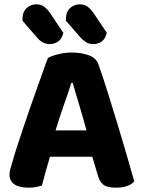

<svg xmlns="http://www.w3.org/2000/svg" viewBox="-20 -858 660 888"><path d="M407 -133H211Q200 -97 190.5 -62Q181 -27 174 0Q161 4 147 7Q133 10 113 10Q69 10 46.5 -5.5Q24 -21 24 -50Q24 -64 28 -77Q32 -90 37 -107Q44 -134 57 -174Q70 -214 85.5 -260.5Q101 -307 118 -356Q135 -405 151 -449.5Q167 -494 180 -531Q193 -568 202 -590Q217 -599 248.5 -607Q280 -615 311 -615Q356 -615 390.5 -602.5Q425 -590 435 -561Q454 -508 476 -438Q498 -368 520.5 -294Q543 -220 564 -148Q585 -76 601 -19Q590 -6 568.5 2Q547 10 517 10Q474 10 456.5 -5Q439 -20 431 -52ZM310 -475Q296 -430 275.5 -372.5Q255 -315 237 -255H380Q363 -318 345.5 -375.5Q328 -433 316 -475ZM84 -762V-769Q84 -803 103 -820.5Q122 -838 148 -838Q169 -838 184 -827Q199 -816 212 -797L273 -706Q266 -677 248.5 -665.5Q231 -654 210 -654Q192 -654 176.5 -663Q161 -672 150 -686ZM285 -762V-769Q285 -803 304 -820.5Q323 -838 349 -838Q370 -838 385 -827Q400 -816 413 -797L474 -706Q467 -677 449.5 -665.5Q432 -654 411 -654Q391 -654 377 -663.5Q363 -673 351 -686Z"/></svg>

Font: Baloo Bhai 2
Style: Bold
Weight: 700
Designer: Supriya Tembe, Noopur Datye and Ek Type
Foundry: Ek Type
Version: Version 1.640;PS 1.000;hotconv 16.6.51;makeotf.lib2.5.65220;